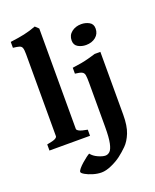

<svg xmlns="http://www.w3.org/2000/svg" viewBox="-178 -857 963 1195"><g transform="rotate(-20 304.0 -259.0)"><path d="M24.4 0V-40.5Q66.4 -47.9 79.6 -55.2Q92.8 -62.5 92.8 -70.3V-613.3Q92.8 -642.1 88.4 -654.8Q84 -667.5 70.3 -671.6Q56.6 -675.8 29.3 -678.7V-717.8Q83 -724.6 122.1 -732.9Q161.1 -741.2 202.1 -756.8L224.6 -735.4V-70.3Q224.6 -63 238.8 -55.2Q252.9 -47.4 293 -40.5V0ZM554.2 -615.7Q554.2 -581.1 528.6 -560.1Q502.9 -539.1 463.9 -539.1Q435.1 -539.1 411.6 -552.5Q388.2 -565.9 388.2 -595.7Q388.2 -630.9 414.6 -651.4Q440.9 -671.9 478.5 -671.9Q506.8 -671.9 530.5 -658.9Q554.2 -646 554.2 -615.7ZM532.2 -53.2Q532.2 21.5 513.9 66.9Q495.6 112.3 468.5 138.9Q441.4 165.5 415 185.5Q388.7 205.6 351.1 222.4Q313.5 239.3 283.7 239.3Q256.3 239.3 227.3 230.5Q198.2 221.7 178.5 210.2Q158.7 198.7 158.7 190.9Q158.7 183.1 169.9 169.7Q181.2 156.2 197.3 142.1Q213.4 127.9 228 116.9Q242.7 106 250 102.5Q266.1 123.5 294.9 136.2Q323.7 148.9 341.8 148.9Q358.4 148.9 371.6 136.2Q384.8 123.5 392.6 86.9Q400.4 50.3 400.4 -21V-312.5Q400.4 -346.2 397.7 -362.5Q395 -378.9 381.8 -385.5Q368.7 -392.1 336.9 -395.5V-434.6Q374 -439.5 398.7 -444.1Q423.3 -448.7 445.1 -454.6Q466.8 -460.4 494.6 -468.8H532.2Z"/></g></svg>

Font: Gentium Book Plus
Style: Bold
Weight: 700
Designer: Victor Gaultney, Annie Olsen, Iska Routamaa, Becca Hirsbrunner
Foundry: SIL International
Version: Version 6.101